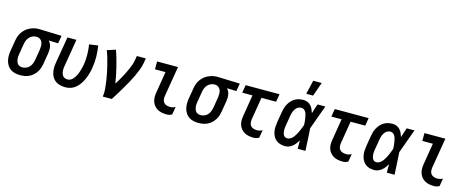

<svg xmlns="http://www.w3.org/2000/svg" viewBox="-38 -1415 5076 2081"><g transform="rotate(15 2500.0 -374.0)"><path d="M201 8Q172 8 144 2Q116 -4 93.5 -19Q71 -34 56 -57Q41 -80 34 -107Q27 -134 27 -163Q27 -192 32 -221L52 -341Q56 -366 64.5 -390Q73 -414 88 -436Q103 -458 123 -475.5Q143 -493 167 -504.5Q191 -516 215.5 -522Q240 -528 265 -528H281L524 -520L509 -432L403 -436Q415 -423 422.5 -407Q430 -391 433.5 -373Q437 -355 436.5 -336Q436 -317 433 -299L413 -179Q409 -154 401 -129.5Q393 -105 379 -83Q365 -61 344.5 -42.5Q324 -24 300.5 -12.5Q277 -1 251.5 3.5Q226 8 201 8ZM202 -80Q223 -80 244 -88.5Q265 -97 280 -114Q295 -131 303 -151.5Q311 -172 315 -193L335 -313Q338 -334 338 -355Q338 -376 331.5 -394.5Q325 -413 309.5 -425.5Q294 -438 274 -440H260Q240 -440 219.5 -430.5Q199 -421 184.5 -404.5Q170 -388 162 -367.5Q154 -347 151 -327L131 -207Q128 -192 127.5 -177.5Q127 -163 129 -149Q131 -135 136 -122Q141 -109 150.5 -99Q160 -89 173.5 -84.5Q187 -80 202 -80Z M709 8Q680 8 652 2Q624 -4 601 -19Q578 -34 563 -57Q548 -80 541.5 -107Q535 -134 535 -163Q535 -192 540 -221L590 -520H691L639 -207Q636 -192 635.5 -177.5Q635 -163 637 -149Q639 -135 644 -122Q649 -109 658 -99Q667 -89 681 -84.5Q695 -80 709 -80Q725 -80 740 -87.5Q755 -95 766 -107Q777 -119 786 -133Q795 -147 802 -161.5Q809 -176 814 -191Q819 -206 823.5 -221.5Q828 -237 831.5 -252Q835 -267 838 -283Q847 -340 846 -396.5Q845 -453 836 -508L935 -522Q945 -461 946 -397.5Q947 -334 936 -269Q931 -238 922.5 -207.5Q914 -177 901.5 -147Q889 -117 871 -89Q853 -61 828 -38Q803 -15 771.5 -3.5Q740 8 709 8Z M1126 0Q1133 -44 1129 -87Q1125 -130 1119 -172Q1113 -214 1104.5 -255.5Q1096 -297 1086 -337.5Q1076 -378 1064.5 -418Q1053 -458 1038 -497L1132 -528Q1148 -485 1160.5 -441Q1173 -397 1184.5 -352Q1196 -307 1205 -261.5Q1214 -216 1221 -170Q1236 -194 1250 -218Q1264 -242 1277.5 -266.5Q1291 -291 1303 -315.5Q1315 -340 1326 -365Q1337 -390 1346.5 -416Q1356 -442 1360 -468L1369 -520H1470L1461 -468Q1454 -427 1438 -386Q1422 -345 1403.5 -305.5Q1385 -266 1363.5 -227.5Q1342 -189 1319.5 -151Q1297 -113 1274 -75Q1251 -37 1227 0Z M1845 8Q1818 8 1792 3.5Q1766 -1 1743.5 -13Q1721 -25 1704.5 -44.5Q1688 -64 1679.5 -88.5Q1671 -113 1670.5 -140Q1670 -167 1675 -194L1714 -432H1596V-520H1831L1774 -179Q1771 -159 1774 -139Q1777 -119 1789.5 -105Q1802 -91 1821 -85.5Q1840 -80 1860 -80Q1875 -80 1889.5 -84Q1904 -88 1918 -96L1903 -8Q1890 0 1875 4Q1860 8 1845 8Z M2201 8Q2172 8 2144 2Q2116 -4 2093.5 -19Q2071 -34 2056 -57Q2041 -80 2034 -107Q2027 -134 2027 -163Q2027 -192 2032 -221L2052 -341Q2056 -366 2064.5 -390Q2073 -414 2088 -436Q2103 -458 2123 -475.5Q2143 -493 2167 -504.5Q2191 -516 2215.5 -522Q2240 -528 2265 -528H2281L2524 -520L2509 -432L2403 -436Q2415 -423 2422.5 -407Q2430 -391 2433.5 -373Q2437 -355 2436.5 -336Q2436 -317 2433 -299L2413 -179Q2409 -154 2401 -129.5Q2393 -105 2379 -83Q2365 -61 2344.5 -42.5Q2324 -24 2300.5 -12.5Q2277 -1 2251.5 3.5Q2226 8 2201 8ZM2202 -80Q2223 -80 2244 -88.5Q2265 -97 2280 -114Q2295 -131 2303 -151.5Q2311 -172 2315 -193L2335 -313Q2338 -334 2338 -355Q2338 -376 2331.5 -394.5Q2325 -413 2309.5 -425.5Q2294 -438 2274 -440H2260Q2240 -440 2219.5 -430.5Q2199 -421 2184.5 -404.5Q2170 -388 2162 -367.5Q2154 -347 2151 -327L2131 -207Q2128 -192 2127.5 -177.5Q2127 -163 2129 -149Q2131 -135 2136 -122Q2141 -109 2150.5 -99Q2160 -89 2173.5 -84.5Q2187 -80 2202 -80Z M2821 8Q2793 8 2767 3.5Q2741 -1 2719 -13Q2697 -25 2680 -44.5Q2663 -64 2654.5 -88.5Q2646 -113 2646 -140Q2646 -167 2651 -194L2690 -432H2575L2590 -520H2970L2955 -432H2791L2749 -179Q2746 -159 2749 -139Q2752 -119 2764.5 -105Q2777 -91 2796 -85.5Q2815 -80 2836 -80Q2850 -80 2864.5 -84Q2879 -88 2894 -96L2879 -8Q2865 0 2850 4Q2835 8 2821 8Z M3175 8Q3146 8 3120 1Q3094 -6 3073.5 -22Q3053 -38 3040.5 -61.5Q3028 -85 3022.5 -111Q3017 -137 3018.5 -165Q3020 -193 3024 -221L3044 -341Q3048 -365 3055 -388.5Q3062 -412 3074.5 -433.5Q3087 -455 3104.5 -474Q3122 -493 3144 -505.5Q3166 -518 3190 -523Q3214 -528 3238 -528Q3262 -528 3284 -518.5Q3306 -509 3321 -492.5Q3336 -476 3345.5 -455Q3355 -434 3362 -412Q3370 -439 3378.5 -466Q3387 -493 3397 -520H3484Q3459 -453 3435 -385Q3411 -317 3386 -250Q3391 -188 3393.5 -125.5Q3396 -63 3400 0H3313Q3313 -24 3312.5 -47.5Q3312 -71 3313 -95Q3301 -76 3287.5 -57.5Q3274 -39 3256 -24Q3238 -9 3217 -0.5Q3196 8 3175 8ZM3175 -80Q3189 -80 3203 -87Q3217 -94 3228.5 -105Q3240 -116 3248.5 -129Q3257 -142 3265 -155Q3273 -168 3279 -182Q3285 -196 3291 -210Q3297 -224 3302.5 -238Q3308 -252 3313 -266Q3313 -284 3311.5 -301.5Q3310 -319 3307 -336Q3304 -353 3300.5 -370Q3297 -387 3290 -402.5Q3283 -418 3269.5 -429Q3256 -440 3238 -440Q3225 -440 3212 -435.5Q3199 -431 3188.5 -422Q3178 -413 3170 -401.5Q3162 -390 3157 -377.5Q3152 -365 3148.5 -352.5Q3145 -340 3143 -327L3123 -207Q3121 -194 3119.5 -180Q3118 -166 3119 -153Q3120 -140 3123 -127Q3126 -114 3132 -103Q3138 -92 3149.5 -86Q3161 -80 3175 -80ZM3248 -600 3285 -756H3380L3325 -600Z M3821 8Q3793 8 3767 3.5Q3741 -1 3719 -13Q3697 -25 3680 -44.5Q3663 -64 3654.5 -88.5Q3646 -113 3646 -140Q3646 -167 3651 -194L3690 -432H3575L3590 -520H3970L3955 -432H3791L3749 -179Q3746 -159 3749 -139Q3752 -119 3764.5 -105Q3777 -91 3796 -85.5Q3815 -80 3836 -80Q3850 -80 3864.5 -84Q3879 -88 3894 -96L3879 -8Q3865 0 3850 4Q3835 8 3821 8Z M4175 8Q4146 8 4120 1Q4094 -6 4073.5 -22Q4053 -38 4040.5 -61.5Q4028 -85 4022.5 -111Q4017 -137 4018.5 -165Q4020 -193 4024 -221L4044 -341Q4048 -365 4055 -388.5Q4062 -412 4074.5 -433.5Q4087 -455 4104.5 -474Q4122 -493 4144 -505.5Q4166 -518 4190 -523Q4214 -528 4238 -528Q4262 -528 4284 -518.5Q4306 -509 4321 -492.5Q4336 -476 4345.5 -455Q4355 -434 4362 -412Q4370 -439 4378.5 -466Q4387 -493 4397 -520H4484Q4459 -453 4435 -385Q4411 -317 4386 -250Q4391 -188 4393.5 -125.5Q4396 -63 4400 0H4313Q4313 -24 4312.5 -47.5Q4312 -71 4313 -95Q4301 -76 4287.5 -57.5Q4274 -39 4256 -24Q4238 -9 4217 -0.5Q4196 8 4175 8ZM4175 -80Q4189 -80 4203 -87Q4217 -94 4228.5 -105Q4240 -116 4248.5 -129Q4257 -142 4265 -155Q4273 -168 4279 -182Q4285 -196 4291 -210Q4297 -224 4302.5 -238Q4308 -252 4313 -266Q4313 -284 4311.5 -301.5Q4310 -319 4307 -336Q4304 -353 4300.5 -370Q4297 -387 4290 -402.5Q4283 -418 4269.5 -429Q4256 -440 4238 -440Q4225 -440 4212 -435.5Q4199 -431 4188.5 -422Q4178 -413 4170 -401.5Q4162 -390 4157 -377.5Q4152 -365 4148.5 -352.5Q4145 -340 4143 -327L4123 -207Q4121 -194 4119.5 -180Q4118 -166 4119 -153Q4120 -140 4123 -127Q4126 -114 4132 -103Q4138 -92 4149.5 -86Q4161 -80 4175 -80Z M4845 8Q4818 8 4792 3.5Q4766 -1 4743.5 -13Q4721 -25 4704.5 -44.5Q4688 -64 4679.5 -88.5Q4671 -113 4670.5 -140Q4670 -167 4675 -194L4714 -432H4596V-520H4831L4774 -179Q4771 -159 4774 -139Q4777 -119 4789.5 -105Q4802 -91 4821 -85.5Q4840 -80 4860 -80Q4875 -80 4889.5 -84Q4904 -88 4918 -96L4903 -8Q4890 0 4875 4Q4860 8 4845 8Z"/></g></svg>

Font: Iosevka Term Curly SmBd Obl
Style: Regular
Weight: 600
Italic angle: -9°
Designer: Belleve Invis
Foundry: Belleve Invis
Version: Version 32.3.0